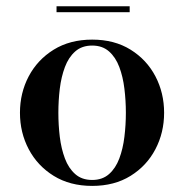

<svg xmlns="http://www.w3.org/2000/svg" viewBox="-20 -600 604 630"><path d="M165.5 -579.5H405.5V-560H165.5ZM45.5 -230Q45.5 -295 74.2 -349.5Q103 -404 156.2 -437Q209.5 -470 282.5 -470Q355.5 -470 408.5 -437Q461.5 -404 490 -349.5Q518.5 -295 518.5 -230Q518.5 -165 490 -110.5Q461.5 -56 408.5 -23Q355.5 10 282.5 10Q209.5 10 156.2 -23Q103 -56 74.2 -110.5Q45.5 -165 45.5 -230ZM171.5 -230Q171.5 -190 176.2 -151Q181 -112 193 -80Q205 -48 226.8 -28.8Q248.5 -9.5 282.5 -9.5Q316 -9.5 337.8 -28.8Q359.5 -48 371.5 -80Q383.5 -112 388.2 -151Q393 -190 393 -230Q393 -270 388.2 -309Q383.5 -348 371.5 -380Q359.5 -412 337.8 -431.2Q316 -450.5 282.5 -450.5Q248.5 -450.5 226.8 -431.2Q205 -412 193 -380Q181 -348 176.2 -309Q171.5 -270 171.5 -230Z"/></svg>

Font: Bodoni* 11pt Medium
Style: Regular
Weight: 500
Version: Version 2.3